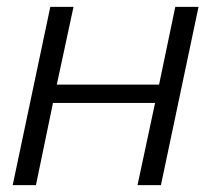

<svg xmlns="http://www.w3.org/2000/svg" viewBox="-20 -541 617 561"><path d="M17.1 0 127 -521H194.8L146 -293.9H444.8L492.2 -521H560.1L450.2 0H381.8L433.1 -240.2H134.8L85 0Z"/></svg>

Font: Rawline
Style: Italic
Weight: 400
Italic angle: -12°
Designer: Matt McInerney, Pablo Impallari, Rodrigo Fuenzalida
Foundry: Matt McInerney, Pablo Impallari, Rodrigo Fuenzalida
Version: Version 4.020;PS 004.020;hotconv 1.0.88;makeotf.lib2.5.64775